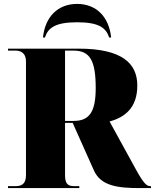

<svg xmlns="http://www.w3.org/2000/svg" viewBox="-20 -963 793 983"><path d="M200 -771H210C226 -819 260 -849 375 -849C489 -849 523 -819 539 -771H549C538 -878 472 -943 375 -943C277 -943 211 -878 200 -771ZM21 0H386V-10H362C333 -10 313 -16 313 -65V-334H352L461 -90C496 -12 580 0 696 0H753V-10H751C733 -10 718 -18 675 -97L541 -341C618 -362 683 -410 683 -525C683 -638 606 -714 382 -714H21V-704H59C79 -704 113 -697 113 -648V-65C113 -16 84 -10 59 -10H21ZM358 -344H313V-704H356C440 -704 470 -654 470 -513C470 -395 441 -344 358 -344Z"/></svg>

Font: Noto Serif Display Black
Style: Regular
Weight: 900
Designer: Monotype Design Team
Foundry: Monotype Imaging Inc.
Version: Version 2.009